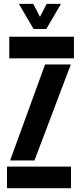

<svg xmlns="http://www.w3.org/2000/svg" viewBox="-20 -994 428 1014"><path d="M17 0V-114H355V0ZM29 -686V-800H370.5V-686ZM33.5 -146.5 218 -653.5H354L162 -146.5ZM157.5 -841 79.5 -973.5H155.5L191 -905L226.5 -973.5H302L224.5 -841Z"/></svg>

Font: Big Shoulders Stencil Display Thin ExtraBold
Style: Regular
Weight: 800
Version: Version 2.001